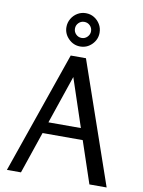

<svg xmlns="http://www.w3.org/2000/svg" viewBox="-104 -1059 839 1130"><g transform="rotate(10 315.5 -494.5)"><path d="M362 -728 614 0H511L427 -250H187L102 0H18L271 -728ZM308 -606 210 -318H404ZM316 -989Q344 -989 366 -975.5Q388 -962 401.5 -939.5Q415 -917 415 -889Q415 -849 386 -819.5Q357 -790 316 -790Q276 -790 246.5 -819.5Q217 -849 217 -889Q217 -916 230.5 -939Q244 -962 266.5 -975.5Q289 -989 316 -989ZM316 -937Q296 -937 282 -923Q268 -909 268 -889Q268 -869 282 -855Q296 -841 316 -841Q336 -841 350 -855.5Q364 -870 364 -889Q364 -909 350 -923Q336 -937 316 -937Z"/></g></svg>

Font: Rosario Light Light
Style: Regular
Weight: 300
Version: Version 1.101; ttfautohint (v1.8.1.43-b0c9)